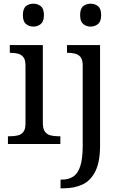

<svg xmlns="http://www.w3.org/2000/svg" viewBox="-20 -780 660 1040"><path d="M23 0V-42H36Q58 -42 76.5 -46.5Q95 -51 106.5 -65.5Q118 -80 118 -109V-426Q118 -456 106.5 -470.5Q95 -485 76.5 -489.5Q58 -494 36 -494H33V-536H212V-114Q212 -83 223 -67.5Q234 -52 253 -47Q272 -42 294 -42H307V0ZM161 -636Q137 -636 120.5 -650Q104 -664 104 -698Q104 -733 120.5 -746.5Q137 -760 161 -760Q184 -760 201 -746.5Q218 -733 218 -698Q218 -664 201 -650Q184 -636 161 -636ZM308 240V193H315Q351 193 376.5 176.5Q402 160 415 119.5Q428 79 428 9V-426Q428 -456 416.5 -470.5Q405 -485 386.5 -489.5Q368 -494 346 -494H343V-536H522V8Q522 97 496.5 148Q471 199 426.5 219.5Q382 240 324 240ZM471 -636Q447 -636 430.5 -650Q414 -664 414 -698Q414 -733 430.5 -746.5Q447 -760 471 -760Q494 -760 511 -746.5Q528 -733 528 -698Q528 -664 511 -650Q494 -636 471 -636Z"/></svg>

Font: Noto Serif Tamil
Style: Italic
Weight: 400
Italic angle: -12°
Designer: Indian Type Foundry, Tom Grace, and the Monotype Design Team
Foundry: Monotype Imaging Inc.
Version: Version 2.003